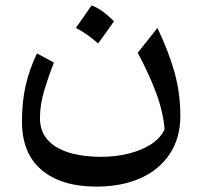

<svg xmlns="http://www.w3.org/2000/svg" viewBox="-20 -443 746 708"><path d="M586.9 33.7Q581.5 -31.2 555.9 -100.1Q530.3 -168.9 487.8 -248.5L560.5 -339.8Q602.1 -252.9 623.5 -176.3Q645 -99.6 645 -16.6Q645 65.4 606.4 124Q567.9 182.6 498.3 213.9Q428.7 245.1 335.4 245.1Q206.1 245.1 133.5 183.8Q61 122.6 61 4.9Q61 -67.4 74.5 -127Q87.9 -186.5 116.2 -246.1L178.7 -212.4Q159.2 -162.6 143.3 -109.9Q127.4 -57.1 127.4 -8.8Q127.4 33.7 147 61.5Q166.5 89.4 199.2 105.7Q231.9 122.1 272 128.7Q312 135.3 352.5 135.3Q404.8 135.3 452.6 123.8Q500.5 112.3 536.1 89.6Q571.8 66.9 586.9 33.7ZM317.9 -423.3Q356 -408.7 400.4 -364.7Q386.2 -344.2 371.8 -324Q357.4 -303.7 341.8 -282.7Q304.7 -315.9 259.8 -340.3Q274.9 -361.8 289.1 -381.8Q303.2 -401.9 317.9 -423.3Z"/></svg>

Font: Pinar-DS1-FD Medium
Style: Regular
Weight: 500
Designer: Amin Abedi
Version: Version 3.000